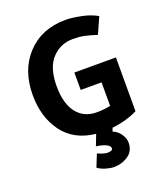

<svg xmlns="http://www.w3.org/2000/svg" viewBox="-165 -805 992 1151"><g transform="rotate(-20 331.5 -229.5)"><path d="M392 -571Q311 -571 257.5 -513Q204 -455 204 -338Q204 -227 250 -168Q296 -109 377 -109Q404 -109 425.5 -111.5Q447 -114 465 -118V-268H332V-379H597V-36Q567 -20 524 -7.5Q481 5 434 10L426 32Q457 44 475.5 72Q494 100 494 126Q494 180 453.5 207.5Q413 235 363 235Q340 235 310 226Q280 217 261 202L293 123Q306 129 324.5 135Q343 141 356 141Q368 141 378 137.5Q388 134 388 124Q388 109 365 97.5Q342 86 302 81L329 11Q192 -4 121.5 -100Q51 -196 51 -337Q51 -496 144 -595Q237 -694 390 -694Q427 -694 486 -682.5Q545 -671 588 -646L542 -543Q495 -558 464 -564.5Q433 -571 392 -571Z"/></g></svg>

Font: Palanquin Dark Medium
Style: Regular
Weight: 500
Designer: Pria Ravichandran
Version: Version 1.001